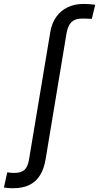

<svg xmlns="http://www.w3.org/2000/svg" viewBox="-136 -763 512 993"><path d="M-67.4 210.4Q-77.1 210.4 -83.5 210.2Q-89.8 210 -96.7 209Q-103.5 208 -115.7 207L-98.6 128.4Q-88.4 129.9 -80.1 130.6Q-71.8 131.3 -61.5 131.3Q-25.9 131.3 -8.5 114.7Q8.8 98.1 14.6 59.1L124 -596.7Q131.8 -643.1 154.8 -675.5Q177.7 -708 213.9 -725.3Q250 -742.7 296.4 -742.7Q312 -742.7 326.7 -741.5Q341.3 -740.2 356.4 -738.3L338.9 -665.5Q329.1 -666 314.9 -666.5Q300.8 -667 288.1 -667Q252.4 -667 233.6 -648.7Q214.8 -630.4 208 -590.3L100.1 59.1Q92.3 108.4 71.8 142.1Q51.3 175.8 16.8 193.1Q-17.6 210.4 -67.4 210.4Z"/></svg>

Font: Inter 24pt
Style: Italic
Weight: 400
Italic angle: -9.3988°
Designer: Rasmus Andersson
Foundry: rsms
Version: Version 4.001;git-66647c0bb